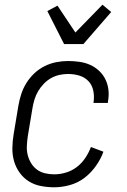

<svg xmlns="http://www.w3.org/2000/svg" viewBox="-20 -787 540 815"><path d="M210 8Q181 8 153 2.5Q125 -3 102 -17.5Q79 -32 63 -54.5Q47 -77 39.5 -103.5Q32 -130 32.5 -159Q33 -188 38 -218L58 -338Q62 -362 70 -387Q78 -412 92 -434.5Q106 -457 125.5 -475.5Q145 -494 169 -506Q193 -518 218.5 -523Q244 -528 269 -528Q293 -528 317.5 -524.5Q342 -521 363 -511.5Q384 -502 401 -486Q418 -470 428 -449Q438 -428 440.5 -404Q443 -380 438 -355V-350H377V-353Q381 -378 376 -402Q371 -426 355.5 -442.5Q340 -459 317 -466Q294 -473 269 -473Q251 -473 232.5 -469Q214 -465 197 -455.5Q180 -446 166 -431.5Q152 -417 142 -400Q132 -383 126.5 -365Q121 -347 118 -329L98 -209Q95 -188 94 -168Q93 -148 97.5 -129.5Q102 -111 112 -94.5Q122 -78 137 -67Q152 -56 171 -51.5Q190 -47 210 -47Q235 -47 260 -54.5Q285 -62 306 -78Q327 -94 342 -116.5Q357 -139 366 -163L419 -143Q408 -112 387 -82.5Q366 -53 338.5 -32Q311 -11 277 -1.5Q243 8 210 8ZM252 -600 181 -740 224 -763 300 -649 415 -767 452 -736 334 -600Z"/></svg>

Font: Iosevka Curly Light
Style: Italic
Weight: 300
Italic angle: -9°
Monospace: yes
Designer: Belleve Invis
Foundry: Belleve Invis
Version: Version 22.1.2; ttfautohint (v1.8.4)